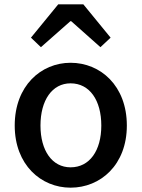

<svg xmlns="http://www.w3.org/2000/svg" viewBox="-20 -854 654 887"><path d="M306 13C444 13 566 -92 566 -274C566 -458 444 -564 306 -564C170 -564 48 -458 48 -274C48 -92 170 13 306 13ZM306 -81C221 -81 167 -158 167 -274C167 -391 221 -469 306 -469C394 -469 448 -391 448 -274C448 -158 394 -81 306 -81ZM123 -680 169 -636 305 -756H309L444 -636L491 -680L365 -834H249Z"/></svg>

Font: Kinto Sans Med
Style: Regular
Weight: 500
Designer: Authors: Ryoko NISHIZUKA  (kana & ideographs); Paul D. Hunt (Latin, Greek & Cyrillic); Wenlong ZHANG  (bopomofo); Sandol
Foundry: Adobe Systems Incorporated, ookami Inc.
Version: Version 0.001